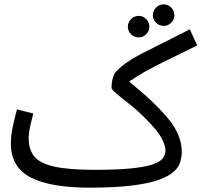

<svg xmlns="http://www.w3.org/2000/svg" viewBox="-20 -842 927 883"><path d="M390 21 416 -61Q514 -61 577.5 -67Q641 -73 676.5 -84Q712 -95 726.5 -111.5Q741 -128 741 -149Q741 -172 723.5 -206Q706 -240 652 -294Q615 -332 578 -361Q541 -390 517 -410Q493 -430 493 -439Q493 -462 498.5 -482Q504 -502 514 -513Q554 -556 639.5 -599.5Q725 -643 853 -707L887 -633Q796 -589 738.5 -560.5Q681 -532 643.5 -510.5Q606 -489 574 -467Q691 -372 753.5 -296.5Q816 -221 816 -144Q816 -121 809 -97Q802 -73 778.5 -52Q755 -31 709 -14.5Q663 2 585 11.5Q507 21 390 21ZM390 21Q212 21 121 -26Q30 -73 30 -182Q30 -219 39 -260.5Q48 -302 58 -339L133 -320Q127 -298 119.5 -264.5Q112 -231 112 -205Q112 -153 138.5 -121.5Q165 -90 231 -75.5Q297 -61 416 -61L436 -11ZM733 -723Q712 -723 697.5 -737.5Q683 -752 683 -772Q683 -792 697.5 -807Q712 -822 733 -822Q753 -822 767.5 -807Q782 -792 782 -772Q782 -752 767.5 -737.5Q753 -723 733 -723ZM618 -670Q597 -670 582.5 -684.5Q568 -699 568 -719Q568 -739 582.5 -754Q597 -769 618 -769Q638 -769 652.5 -754Q667 -739 667 -719Q667 -699 652.5 -684.5Q638 -670 618 -670Z"/></svg>

Font: Noto IKEA Arabic
Style: Regular
Weight: 400
Designer: Monotype Design Team
Foundry: Monotype Imaging Inc.
Version: Version 1.200